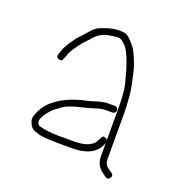

<svg xmlns="http://www.w3.org/2000/svg" viewBox="-96 -561 609 648"><g transform="rotate(20 209.0 -236.5)"><path d="M310 -222C310 -225.3 308.8 -228.2 306.5 -230.5C304.2 -232.8 301.3 -234 298 -234H273C261.8 -234 246.3 -230.8 226.4 -224.3C212.7 -219.8 199.2 -216.4 186 -214C145.7 -203 113.7 -187.4 90 -167C70.8 -150.5 57.6 -129.5 50.5 -104C48.8 -98 50.2 -90.3 54.5 -81C58.8 -71.7 64.3 -65.5 71 -62.5C77.7 -59.5 86.6 -56.7 97.8 -54C108.9 -51.3 146.3 -50 210 -50C265.6 -50 299.6 -68.7 312 -106V-57C312 -35.6 320.7 -18.9 338 -7L350 2C356.7 6.7 362.3 5.7 367 -1C371.7 -7.7 370.7 -13.3 364 -18L351 -27C341 -33.7 336 -43.7 336 -57V-223C336 -235.7 334.8 -257 332.4 -287C331.3 -300.4 326.1 -327.2 316.8 -367.4C313.3 -382.4 305.7 -402.3 293.8 -427.3C287.7 -440.2 276.6 -453.9 260.5 -468.5C253.5 -474.8 244.7 -478 234 -478C212.1 -479.8 186.4 -474.2 156.8 -461.2C148.1 -457.3 138.3 -448.9 127.5 -436C122.5 -430 117.5 -424.5 112.5 -419.5C107.5 -414.5 103 -409.7 99 -405C95.7 -400.3 91.3 -394.3 86 -387C74.7 -371.5 67 -357.1 63 -344L59 -332C56.3 -324.7 58.8 -319.7 66.5 -317C74.2 -314.3 79 -316.7 81 -324L86 -336C89.1 -347.2 97.1 -361.8 110.2 -379.7C118.4 -390.9 125.1 -399 130.5 -404C135.5 -408.7 140.3 -414 145 -420C160.3 -437.9 178.5 -448.2 199.5 -451C204.5 -451.7 209.7 -452.5 215 -453.5C220.3 -454.5 226.4 -454.8 233.2 -454.5C239.9 -454.2 249.6 -447 262 -433C276.6 -412.2 291.1 -372.4 305.5 -313.5C309.8 -295.8 312 -265.7 312 -223V-116C310.7 -119.3 308.3 -121.3 305 -122C297.7 -125.3 292.7 -123 290 -115C284.9 -104.9 281.6 -98.9 280 -97C266.9 -81.7 243.5 -74 210 -74H155C127.3 -74 103 -77 82 -83C68.8 -91.8 71.6 -108.1 90.5 -132C96.8 -140 102 -145.7 106 -149C110 -152.3 118.1 -158.4 130.3 -167.3C142.5 -176.2 163.1 -183.9 192 -190.5C199.3 -192.2 207.3 -194.2 216 -196.5C224.7 -198.8 233 -201.3 241 -204C253 -208 263.7 -210 273 -210H298C301.3 -210 304.2 -211.2 306.5 -213.5C308.8 -215.8 310 -218.7 310 -222Z"/></g></svg>

Font: Proton
Style: SeBd
Weight: 500
Version: Version 1.017